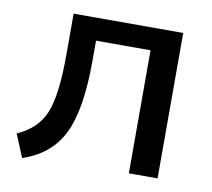

<svg xmlns="http://www.w3.org/2000/svg" viewBox="-66 -614 774 701"><g transform="rotate(10 321.0 -263.0)"><path d="M23.4 -72.3Q97.7 -104.5 125 -170.4Q152.3 -236.3 152.3 -387.7V-539.1H558.6V0H452.1V-456.1H250V-382.8Q250 -200.2 206.1 -110.8Q162.1 -21.5 58.6 12.7Z"/></g></svg>

Font: Min Sans Medium
Style: Regular
Weight: 500
Designer: Jinseong-Kim, NotoSansCJK, Nunito
Foundry: Jinseong-Kim
Version: Version 1.400;Glyphs 3.1.2 (3151)